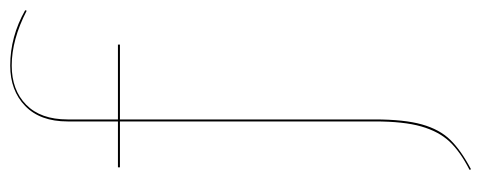

<svg xmlns="http://www.w3.org/2000/svg" viewBox="-310 -464 964 385"><g transform="rotate(-90 172.5 -271.0)"><path d="M126 -618V-517H276V-513H126V-2Q126 57 116 92.5Q106 128 85 149.5Q64 171 26 191L25 188Q62 169 82 147.5Q102 126 112 91Q122 56 122 -2V-513H30V-517H122V-618Q122 -673 153 -703Q184 -733 234 -733Q292 -733 345 -703L344 -700Q286 -730 234 -730Q185 -730 155.5 -701Q126 -672 126 -618Z"/></g></svg>

Font: FiraGO Four
Style: Regular
Weight: 100
Designer: bBox Type
Foundry: bBox Type GmbH
Version: Version 1.001